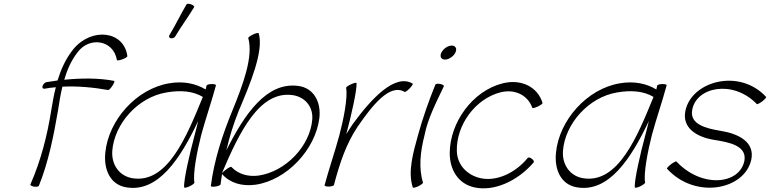

<svg xmlns="http://www.w3.org/2000/svg" viewBox="-20 -991 4122 1028"><path d="M218 -516C238 -520 259 -522 279 -524C268 -482 261 -440 254 -398C233 -267 200 -134 143 -4C140 0 148 5 160 8C173 10 185 9 188 4C239 -121 268 -267 291 -402C297 -443 304 -485 314 -527C398 -531 480 -523 559 -509C563 -508 573 -518 582 -532C591 -546 595 -557 591 -558C507 -574 416 -573 324 -564C339 -616 361 -667 396 -712C459 -796 587 -778 606 -670C606 -666 618 -667 634 -673C649 -678 662 -686 662 -690C644 -828 469 -845 373 -728C331 -676 306 -618 288 -560C268 -557 248 -554 228 -551C220 -549 211 -540 208 -531C205 -521 209 -515 218 -516Z M917 -794C949 -848 987 -899 1019 -952C1022 -956 1016 -963 1005 -967C994 -972 982 -972 979 -968C947 -914 921 -859 889 -806C883 -798 884 -790 892 -787C900 -784 911 -787 917 -794ZM1021 -13C1012 -63 1035 -180 1057 -267C1081 -356 1112 -444 1136 -533C1138 -538 1129 -541 1115 -541C1101 -541 1088 -538 1086 -533C1084 -526 1083 -519 1081 -512C1028 -544 962 -558 886 -545C710 -516 561 -347 544 -175C534 -84 570 -2 656 12C826 41 945 -140 1041 -343C1035 -318 1029 -292 1022 -267C996 -171 962 -24 966 12C966 16 979 14 994 7C1009 0 1021 -9 1021 -13ZM688 -37C619 -49 577 -108 581 -181C591 -328 719 -471 871 -496C944 -509 1014 -504 1066 -472C980 -262 877 -5 688 -37Z M1309 -788C1338 -687 1279 -534 1226 -403C1170 -268 1126 -131 1109 4C1107 8 1118 10 1132 8C1147 6 1160 1 1161 -4C1163 -22 1166 -40 1169 -59C1210 -12 1274 8 1348 -2C1515 -26 1669 -190 1690 -359C1700 -446 1659 -521 1576 -531C1408 -553 1290 -382 1192 -186C1208 -257 1230 -327 1258 -397C1318 -539 1394 -718 1365 -813C1364 -816 1351 -814 1336 -807C1321 -800 1309 -791 1309 -788ZM1219 -97C1217 -100 1204 -94 1190 -83C1180 -76 1173 -69 1169 -64C1170 -65 1170 -67 1170 -68C1261 -281 1368 -505 1545 -482C1612 -473 1657 -421 1652 -352C1641 -209 1509 -72 1365 -51C1306 -43 1254 -60 1219 -97Z M1768 0C1769 -4 1770 -8 1771 -12C1799 -115 1832 -219 1895 -313C1972 -425 2067 -546 2146 -499C2149 -497 2161 -505 2173 -517C2185 -530 2192 -541 2190 -543C2096 -600 1969 -464 1869 -327C1857 -309 1845 -291 1834 -273C1860 -368 1892 -511 1889 -546C1888 -550 1876 -547 1860 -540C1845 -533 1833 -525 1833 -521C1843 -470 1820 -354 1797 -267C1773 -178 1742 -89 1718 0C1716 4 1725 8 1739 8C1753 8 1766 4 1768 0Z M2418 -709C2423 -719 2424 -729 2420 -736C2416 -743 2409 -747 2399 -747C2389 -747 2377 -743 2367 -736C2357 -729 2348 -719 2343 -709C2338 -699 2338 -690 2341 -683C2345 -676 2353 -672 2363 -672C2373 -672 2384 -676 2394 -683C2405 -690 2413 -699 2418 -709ZM2311 -538C2275 -449 2243 -358 2218 -267C2191 -170 2163 -71 2190 12C2190 16 2203 14 2218 7C2233 0 2245 -9 2245 -13C2221 -89 2230 -178 2253 -267C2270 -355 2315 -442 2356 -528C2359 -533 2351 -538 2339 -541C2327 -544 2314 -543 2311 -538Z M2885 -439C2860 -524 2773 -570 2672 -545C2508 -504 2389 -333 2388 -173C2387 -83 2433 -7 2519 12C2624 36 2751 -21 2837 -121C2841 -125 2837 -133 2829 -140C2820 -147 2810 -150 2806 -146C2740 -65 2639 -18 2553 -37C2481 -53 2428 -108 2426 -182C2422 -318 2522 -462 2661 -497C2738 -516 2807 -480 2830 -414C2830 -410 2843 -413 2858 -420C2873 -427 2885 -435 2885 -439Z M3434 -13C3425 -63 3448 -180 3470 -267C3494 -356 3525 -444 3549 -533C3551 -538 3542 -541 3528 -541C3514 -541 3501 -538 3499 -533C3497 -526 3496 -519 3494 -512C3441 -544 3375 -558 3299 -545C3123 -516 2974 -347 2957 -175C2947 -84 2983 -2 3069 12C3239 41 3358 -140 3454 -343C3448 -318 3442 -292 3435 -267C3409 -171 3375 -24 3379 12C3379 16 3392 14 3407 7C3422 0 3434 -9 3434 -13ZM3101 -37C3032 -49 2990 -108 2994 -181C3004 -328 3132 -471 3284 -496C3357 -509 3427 -504 3479 -472C3393 -262 3290 -5 3101 -37Z M3551 -88C3702 78 3965 26 4002 -134C4024 -231 3933 -276 3835 -291C3758 -304 3673 -326 3686 -401C3706 -526 3905 -566 4032 -434C4034 -431 4047 -438 4061 -448C4075 -459 4084 -470 4082 -472C3939 -627 3684 -557 3650 -399C3630 -306 3710 -257 3804 -242C3886 -229 3978 -211 3966 -132C3941 -1 3736 17 3602 -126C3600 -129 3587 -122 3573 -112C3559 -101 3549 -90 3551 -88Z"/></svg>

Font: Nupuram Thin Italic
Style: Regular
Weight: 100
Designer: Santhosh Thottingal (santhosh.thottingal@gmail.com)
Foundry: SMC
Version: Version 1.000